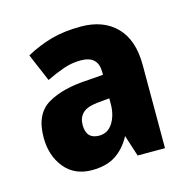

<svg xmlns="http://www.w3.org/2000/svg" viewBox="-65 -786 484 488"><g transform="rotate(-15 177.0 -542.0)"><path d="M187 -722Q246 -722 280 -687.5Q314 -653 314 -587V-368H242L224 -424Q208 -394 183.5 -378Q159 -362 121 -362Q75 -362 49 -394Q23 -426 23 -474Q23 -536 63.5 -559.5Q104 -583 172 -586L210 -589V-596Q210 -639 165 -639Q141 -639 119.5 -631.5Q98 -624 73 -612L42 -685Q75 -703 109 -712.5Q143 -722 187 -722ZM178 -524Q150 -521 138.5 -509.5Q127 -498 127 -479Q127 -442 161 -442Q184 -442 197 -462.5Q210 -483 210 -513V-527Z"/></g></svg>

Font: Noto Sans Lao Condensed ExtraBold
Style: Regular
Weight: 800
Width: 3
Designer: Monotype Design Team
Foundry: Monotype Imaging Inc.
Version: Version 2.003; ttfautohint (v1.8.4.7-5d5b)